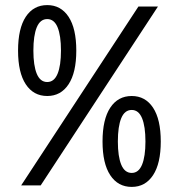

<svg xmlns="http://www.w3.org/2000/svg" viewBox="-20 -732 706 758"><path d="M166.5 -353Q112.3 -353 81.8 -399.2Q51.3 -445.3 51.3 -532.2Q51.3 -619.6 81.8 -665.8Q112.3 -711.9 166.5 -711.9Q220.2 -711.9 250.7 -665.8Q281.2 -619.6 281.2 -532.2Q281.2 -445.3 250.7 -399.2Q220.2 -353 166.5 -353ZM63.5 0 526.4 -706.1H603.5L140.6 0ZM166.5 -408.2Q193.8 -408.2 207.3 -440.7Q220.7 -473.1 220.7 -532.2Q220.7 -591.8 207.3 -624.3Q193.8 -656.7 166.5 -656.7Q138.7 -656.7 125.2 -624.3Q111.8 -591.8 111.8 -532.2Q111.8 -473.1 125.2 -440.7Q138.7 -408.2 166.5 -408.2ZM500 5.9Q445.8 5.9 415.3 -40.3Q384.8 -86.4 384.8 -173.3Q384.8 -260.7 415.3 -306.9Q445.8 -353 500 -353Q553.7 -353 584.2 -306.9Q614.7 -260.7 614.7 -173.3Q614.7 -86.4 584.2 -40.3Q553.7 5.9 500 5.9ZM500 -49.3Q527.3 -49.3 540.8 -81.8Q554.2 -114.3 554.2 -173.3Q554.2 -232.9 540.8 -265.4Q527.3 -297.9 500 -297.9Q472.2 -297.9 458.7 -265.4Q445.3 -232.9 445.3 -173.3Q445.3 -114.3 458.7 -81.8Q472.2 -49.3 500 -49.3Z"/></svg>

Font: Kay Pho Du Medium
Style: Regular
Weight: 500
Designer: Victor Gaultney, Khu Oo Reh
Foundry: SIL International
Version: Version 3.000